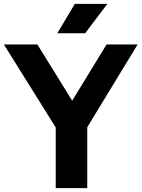

<svg xmlns="http://www.w3.org/2000/svg" viewBox="-46 -969 729 989"><path d="M241 0V-379L274 -259.5L-26 -740H146.5L349 -413H303L503 -740H663L370.5 -259.5L403.5 -376.5V0ZM249 -797.5 339.5 -949H507L392.5 -797.5Z"/></svg>

Font: Encode Sans SC Condensed Thin
Style: Bold
Weight: 700
Version: Version 3.002